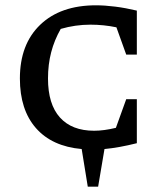

<svg xmlns="http://www.w3.org/2000/svg" viewBox="-20 -556 623 724"><path d="M311 148 288 6Q176 -4 115.5 -73Q55 -142 55 -260Q55 -389 131.5 -462.5Q208 -536 342 -536Q375 -536 414.5 -531Q454 -526 496 -516V-350H456L419 -453Q395 -458 370.5 -460.5Q346 -463 321 -463Q264 -463 209 -447Q185 -405 173 -359Q161 -313 161 -260Q161 -163 206 -113Q251 -63 335 -63Q372 -63 417 -74L456 -182H496V-16Q428 1 374 6L350 148Z"/></svg>

Font: Piazzolla SC Medium
Style: Regular
Weight: 500
Designer: Juan Pablo del Peral
Foundry: Huerta Tipografica
Version: Version 1.330